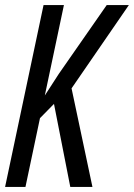

<svg xmlns="http://www.w3.org/2000/svg" viewBox="-20 -734 526 754"><path d="M0 0 151 -714H231L156 -359L211 -444L399 -714H486L261 -387L343 0H256L192 -326L137 -270L80 0Z"/></svg>

Font: Noto Sans UI Condensed
Style: Italic
Weight: 400
Width: 3
Italic angle: -12°
Designer: Monotype Design Team
Foundry: Monotype Imaging Inc.
Version: Version 1.901